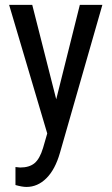

<svg xmlns="http://www.w3.org/2000/svg" viewBox="-20 -548 457 782"><path d="M87.9 213.4Q70.3 213.4 43 205.6V132.3L62 134.3Q99.6 134.3 120.8 116.5Q142.1 98.6 155.3 54.7L172.4 -4.4L17.1 -528.3H111.3L209 -143.6L305.2 -528.3H397L224.1 74.7Q204.6 142.6 168.9 178Q133.3 213.4 87.9 213.4Z"/></svg>

Font: RobotoCondensed-Regular
Style: Regular
Weight: 400
Designer: Google
Version: Version 2.001201; 2014